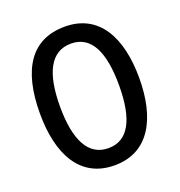

<svg xmlns="http://www.w3.org/2000/svg" viewBox="-132 -836 895 957"><g transform="rotate(-20 315.0 -357.5)"><path d="M578 -358C578 -573 497 -725 316 -725C139 -725 52 -595 52 -359C52 -146 131 10 315 10C497 10 578 -143 578 -358ZM158 -358C158 -537 209 -635 316 -635C421 -635 471 -539 471 -358C471 -176 420 -81 315 -81C210 -81 158 -178 158 -358Z"/></g></svg>

Font: Noto Sans Thai Cond Med
Style: Regular
Weight: 500
Width: 3
Designer: Monotype Design Team
Foundry: Monotype Imaging Inc.
Version: Version 2.002